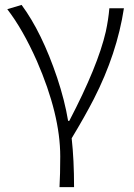

<svg xmlns="http://www.w3.org/2000/svg" viewBox="-20 -567 550 786"><path d="M223.6 199.2Q226.6 147.5 226.6 73.2Q226.6 -97.7 130.9 -317.4Q73.2 -447.3 9.8 -529.3L68.4 -546.9Q151.4 -434.6 213.9 -249Q245.1 -155.3 258.8 -72.3H263.7Q380.9 -296.9 413.1 -437.5Q423.8 -487.3 427.7 -533.2H487.3Q459 -347.7 364.3 -162.1Q327.1 -89.8 273.4 -1Q283.2 86.9 283.2 199.2Z"/></svg>

Font: Taipei Sans TC Beta Light
Style: Regular
Weight: 300
Designer: JT Foundry
Foundry: JT Foundry
Version: Version 1.000